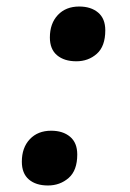

<svg xmlns="http://www.w3.org/2000/svg" viewBox="-20 -561 398 589"><path d="M133 -446Q133 -489 157.5 -515Q182 -541 223 -541Q259 -541 281 -522.5Q303 -504 303 -468Q303 -419 277 -396Q251 -373 214 -373Q177 -373 155 -391.5Q133 -410 133 -446ZM47 -65Q47 -108 71.5 -134Q96 -160 137 -160Q173 -160 195 -141.5Q217 -123 217 -87Q217 -38 190.5 -15Q164 8 127 8Q90 8 68.5 -10.5Q47 -29 47 -65Z"/></svg>

Font: Noto Serif NarrowExtraBold
Style: Italic
Weight: 800
Width: 4
Italic angle: -12°
Designer: Monotype Design Team
Foundry: Monotype Imaging Inc.
Version: Version 1.001